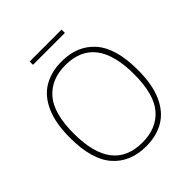

<svg xmlns="http://www.w3.org/2000/svg" viewBox="-239 -1047 1213 1213"><g transform="rotate(-45 367.5 -441.0)"><path d="M64 -370Q64 -501 102 -585.5Q140 -670 207.8 -709.5Q275.5 -749 367.5 -749Q509.5 -749 590.2 -656.8Q671 -564.5 671 -370Q671 -239.5 633 -155Q595 -70.5 527.2 -30.8Q459.5 9 367.5 9Q225.5 9 144.8 -83.5Q64 -176 64 -370ZM635 -368Q635 -715.5 367.5 -715.5Q241.5 -715.5 170.8 -633.8Q100 -552 100 -372Q100 -25 367.5 -25Q494 -25 564.5 -106.5Q635 -188 635 -368ZM225 -861.5V-891H510V-861.5Z"/></g></svg>

Font: Encode Sans Semi Expanded Thin
Style: Regular
Weight: 250
Width: 6
Designer: Multiple Designers
Foundry: Impallari Type
Version: Version 2.000